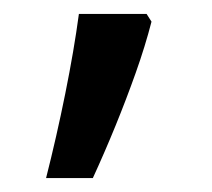

<svg xmlns="http://www.w3.org/2000/svg" viewBox="-20 -136 303 275"><path d="M190 -116 197 -105Q188 -70 174.5 -32Q161 6 145.5 44Q130 82 113 119H46Q61 60 73.5 -2Q86 -64 93 -116Z"/></svg>

Font: lkorean15
Style: Book
Weight: 400
Designer: Jelle Bosma - Monotype Design Team
Foundry: Monotype Imaging Inc.
Version: Version 2.003